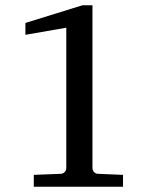

<svg xmlns="http://www.w3.org/2000/svg" viewBox="-20 -707 603 727"><path d="M107.9 0V-44.9L209 -48.8Q218.3 -48.8 224.6 -55.4Q231 -62 231 -70.8V-602.1L76.2 -575.2V-620.1L292 -687H330.1V-70.8Q330.1 -62 336.4 -55.4Q342.8 -48.8 352.1 -48.8L445.8 -44.9V0Z"/></svg>

Font: BabelStone Ogham
Style: Regular
Weight: 400
Designer: Andrew West
Foundry: BabelStone
Version: Version 2.02 March 14, 2022